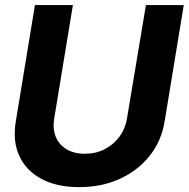

<svg xmlns="http://www.w3.org/2000/svg" viewBox="-20 -748 765 778"><path d="M571.3 -727.5H724.6L647 -255.4Q633.8 -175.8 585.9 -116Q538.1 -56.2 464.6 -22.9Q391.1 10.3 300.8 10.3Q210.4 10.3 148.2 -22.9Q85.9 -56.2 58.3 -116Q30.8 -175.8 43.9 -255.4L121.6 -727.5H275.4L199.7 -268.1Q192.9 -226.6 205.8 -194.3Q218.8 -162.1 249 -143.6Q279.3 -125 323.7 -125Q368.7 -125 404.5 -143.6Q440.4 -162.1 464.1 -194.3Q487.8 -226.6 494.6 -268.1Z"/></svg>

Font: Inter Tight
Style: Bold Italic
Weight: 700
Italic angle: -9.39999°
Designer: Rasmus Andersson
Foundry: rsms
Version: Version 3.004